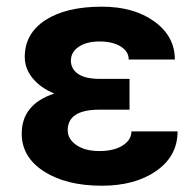

<svg xmlns="http://www.w3.org/2000/svg" viewBox="-20 -558 596 587"><path d="M46.4 -149.4Q46.4 -239.3 146 -272Q103.5 -289.6 79.6 -319.1Q55.7 -348.6 55.7 -383.8Q55.7 -455.6 118.9 -496.6Q182.1 -537.6 291.5 -537.6Q389.6 -537.6 452.1 -492.2Q514.6 -446.8 514.6 -376H373.5Q373.5 -400.9 348.9 -416Q324.2 -431.2 284.2 -431.2Q244.6 -431.2 220.7 -415Q196.8 -398.9 196.8 -372.6Q196.8 -347.2 218.8 -332Q240.7 -316.9 284.7 -316.9H376V-222.7H282.7Q187 -222.2 187 -159.7Q187 -132.8 213.6 -114.5Q240.2 -96.2 283.7 -96.2Q328.6 -96.2 355.2 -113.3Q381.8 -130.4 381.8 -156.2H522.9Q522.9 -81.1 458 -35.6Q393.1 9.8 291.5 9.8Q182.6 9.8 114.5 -33.9Q46.4 -77.6 46.4 -149.4Z"/></svg>

Font: Roboto
Style: Bold
Weight: 700
Designer: Google
Version: Version 2.134; 2016; ttfautohint (v1.6)